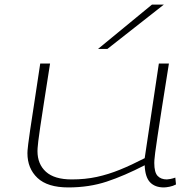

<svg xmlns="http://www.w3.org/2000/svg" viewBox="-20 -810 849 840"><path d="M279 10Q188 10 144 -31.5Q100 -73 100 -140Q100 -144 100.5 -152Q101 -160 103.5 -180.5Q106 -201 112 -242Q118 -283 129 -353.5Q140 -424 156 -532H199Q183 -430 172.5 -362.5Q162 -295 156 -254.5Q150 -214 147.5 -192.5Q145 -171 144.5 -162Q144 -153 144 -149Q144 -92 181 -58.5Q218 -25 294 -25Q353 -25 403.5 -36Q454 -47 504.5 -67.5Q555 -88 613 -118L675 -532H719Q700 -414 688 -336.5Q676 -259 669 -212.5Q662 -166 659 -142.5Q656 -119 655.5 -110Q655 -101 655 -97Q655 -56 669.5 -40.5Q684 -25 710 -25Q715 -25 725.5 -27Q736 -29 747 -33L750 -3Q737 4 721.5 7Q706 10 697 10Q658 10 636.5 -12.5Q615 -35 613 -87Q524 -41 447 -15.5Q370 10 279 10ZM409 -596 645 -790H697L450 -596Z"/></svg>

Font: Georama ExtraExtended ExtraLight
Style: Italic
Weight: 200
Width: 8
Italic angle: -9°
Designer: Jean-Baptiste Levee
Foundry: Production Type
Version: Version 1.000